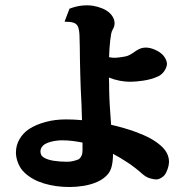

<svg xmlns="http://www.w3.org/2000/svg" viewBox="-20 -668 750 735"><path d="M539.1 -485.8Q554.7 -485.8 573.5 -477.5Q592.3 -469.2 603 -458Q609.9 -450.7 614.5 -441.4Q619.1 -432.1 619.1 -423.8Q619.1 -411.6 609.4 -396.7Q599.6 -381.8 584 -375Q558.6 -363.8 529.1 -359.4Q499.5 -355 478 -355Q459 -355 438.5 -358.9Q418 -362.8 397 -371.1Q397.5 -359.4 397.7 -347.7Q397.9 -335.9 397.9 -324.2Q398.4 -291.5 400.6 -258.3Q402.8 -225.1 405.3 -190.4Q430.7 -184.6 454.3 -177.7Q478 -170.9 499 -163.1Q532.2 -150.9 554.2 -138.9Q576.2 -127 592.8 -112.8Q627 -84.5 627 -47.9Q627 -37.1 622.1 -22.2Q617.2 -7.3 610.8 1Q605 8.8 595.5 13.9Q585.9 19 579.1 19Q568.4 19 553.2 14.4Q538.1 9.8 522.9 -3.9Q499 -25.4 469.5 -45.2Q439.9 -64.9 412.6 -79.1Q412.6 -51.8 407.7 -31.7Q402.8 -11.7 391.1 1Q375 18.6 351.1 28.8Q327.1 39.1 299.8 43.5Q272.5 47.9 246.1 47.9Q193.4 47.9 148.7 34.4Q104 21 75.2 -5.9Q58.6 -21 49.8 -42.5Q41 -64 41 -84Q41 -111.8 54.7 -135.3Q68.4 -158.7 90.8 -173.8Q117.2 -190.9 153.6 -200.9Q189.9 -210.9 232.9 -210.9Q263.2 -210.9 293.9 -208Q293.5 -238.3 292 -268.6Q290.5 -298.8 289.1 -328.1Q288.1 -351.6 287.4 -379.6Q286.6 -407.7 286.1 -436.3Q285.6 -464.8 285.4 -490.5Q285.2 -516.1 284.2 -534.2Q283.2 -555.2 278.3 -566.2Q273.4 -577.1 261.5 -581.1Q249.5 -585 227.1 -585L246.1 -634.8Q270.5 -644 292.7 -646.5Q314.9 -648.9 335 -646Q353.5 -643.1 371.1 -636Q388.7 -628.9 400.9 -617.2Q415 -603 418 -586.9Q420.9 -569.8 411.1 -554.2Q407.2 -547.9 405.3 -536.9Q403.3 -525.9 401.9 -513.2Q398.4 -481.9 397.5 -449.2Q412.6 -445.8 428 -447.3Q443.4 -448.7 460.9 -452.1Q469.2 -453.6 479.5 -459.5Q489.7 -465.3 499 -472.2Q504.9 -476.6 515.1 -481.2Q525.4 -485.8 539.1 -485.8ZM147.9 -64.9Q162.1 -56.2 185.8 -52.5Q209.5 -48.8 237.8 -48.8Q250 -48.8 261.5 -51.8Q272.9 -54.7 280.8 -58.1Q287.6 -62.5 291.7 -71Q295.9 -79.6 295.9 -91.8V-122.1Q277.3 -126 257.8 -128.4Q238.3 -130.9 216.8 -130.9Q203.6 -130.9 189.2 -128.4Q174.8 -126 163.1 -121.6Q151.4 -117.2 145 -110.8Q134.8 -100.6 134.8 -87.9Q134.8 -81.5 137.7 -75.4Q140.6 -69.3 147.9 -64.9Z"/></svg>

Font: BIZ UDPMincho
Style: Bold
Weight: 700
Designer: TypeBank Co., Ltd.
Foundry: Morisawa Inc.
Version: Version 1.06